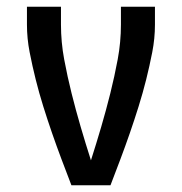

<svg xmlns="http://www.w3.org/2000/svg" viewBox="-20 -550 540 570"><path d="M192 0Q177 -39 162.5 -77.5Q148 -116 134.5 -155Q121 -194 108.5 -234Q96 -274 86 -314Q76 -354 68 -395Q60 -436 60 -477V-530H161V-477Q161 -425 170.5 -374Q180 -323 192.5 -273Q205 -223 219.5 -173.5Q234 -124 250 -74Q266 -124 280.5 -173.5Q295 -223 307.5 -273Q320 -323 329.5 -374Q339 -425 339 -477V-530H440V-477Q440 -436 432 -395Q424 -354 414 -314Q404 -274 391.5 -234Q379 -194 365.5 -155Q352 -116 337.5 -77.5Q323 -39 308 0Z"/></svg>

Font: iosevka_custom_sans_ss08 SmBd
Style: Regular
Weight: 600
Designer: Belleve Invis
Foundry: Belleve Invis
Version: Version 10.3.0; ttfautohint (v1.8.3)